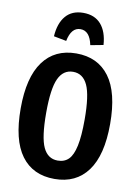

<svg xmlns="http://www.w3.org/2000/svg" viewBox="-102 -1008 784 1091"><g transform="rotate(10 290.0 -463.0)"><path d="M548 -346Q548 -166 481 -75Q414 16 290 16Q165 16 98.5 -74Q32 -164 32 -346Q32 -525 99 -616.5Q166 -708 290 -708Q414 -708 481 -618Q548 -528 548 -346ZM179 -346Q179 -205 206 -147.5Q233 -90 290 -90Q329 -90 353 -114Q377 -138 389 -194Q401 -250 401 -346Q401 -485 374 -543.5Q347 -602 290 -602Q233 -602 206 -543.5Q179 -485 179 -346ZM433 -782 359 -768Q343 -848 289 -848Q236 -848 220 -768L147 -782Q152 -858 188 -900Q224 -942 289 -942Q355 -942 391.5 -900Q428 -858 433 -782Z"/></g></svg>

Font: Fira Sans Extra Condensed SemiBold
Style: Regular
Weight: 600
Width: 1
Designer: Carrois Corporate & Edenspiekermann AG
Foundry: Carrois Corporate GbR & Edenspiekermann AG
Version: Version 4.203